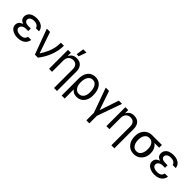

<svg xmlns="http://www.w3.org/2000/svg" viewBox="272 -2176 3799 3799"><g transform="rotate(45 2171.5 -276.0)"><path d="M314.5 -276.4H242.2C190.8 -276.4 150.2 -269.7 120.6 -256.3C91 -243 70.5 -226.6 59.1 -207C47.7 -187.5 42 -166.3 42 -143.6C42 -113.6 51.3 -87.1 69.8 -64C88.4 -40.9 114.1 -22.8 147 -9.8C179.9 3.3 216.8 9.8 257.8 9.8C299.5 9.8 336.3 2.9 368.2 -10.7C400.1 -24.4 425.6 -43.6 444.8 -68.4C464 -93.1 475.6 -121.7 479.5 -154.3H391.6C385.1 -124.3 371.4 -102.2 350.6 -87.9C329.8 -73.6 300.1 -66.4 261.7 -66.4C235.7 -66.4 212.7 -69.8 192.9 -76.7C173 -83.5 157.7 -93.1 147 -105.5C136.2 -117.8 130.9 -132.2 130.9 -148.4C130.9 -165.4 135.9 -180.5 146 -193.8C156.1 -207.2 170.2 -217.8 188.5 -225.6C206.7 -233.4 227.5 -237.3 251 -237.3H314.5ZM125 -272.9C153 -260.3 192.1 -253.9 242.2 -253.9H314.5V-308.6H251C213.9 -308.6 185.7 -315.1 166.5 -328.1C147.3 -341.1 137.7 -358.7 137.7 -380.9C137.7 -397.1 142.6 -411.5 152.3 -423.8C162.1 -436.2 175.9 -445.8 193.8 -452.6C211.8 -459.5 232.4 -462.9 255.9 -462.9C290.4 -462.9 318.7 -455.7 340.8 -441.4C363 -427.1 376.6 -407.9 381.8 -383.8H469.7C465.2 -415.7 453.8 -443.2 435.5 -466.3C417.3 -489.4 392.9 -507 362.3 -519C331.7 -531.1 296.2 -537.1 255.9 -537.1C215.5 -537.1 180 -530.9 149.4 -518.6C118.8 -506.2 94.9 -488.3 77.6 -464.8C60.4 -441.4 51.8 -413.4 51.8 -380.9C51.8 -358.7 57 -338.4 67.4 -319.8C77.8 -301.3 97 -285.6 125 -272.9Z M541 -530.3 737.3 0H822.3C887.4 -84 936.4 -170.9 969.2 -260.7C1002.1 -350.6 1018.9 -440.4 1019.5 -530.3H934.6C933.9 -478.2 929.5 -430.8 921.4 -388.2C913.2 -345.5 898.9 -300.1 878.4 -252C857.9 -203.8 828.5 -149.4 790 -88.9H784.2L631.8 -530.3Z M1217.8 0V-318.4C1217.8 -348.3 1223.6 -374.2 1235.4 -396C1247.1 -417.8 1263 -434.2 1283.2 -445.3C1303.4 -456.4 1326.2 -461.9 1351.6 -461.9C1377 -461.9 1398.6 -456.7 1416.5 -446.3C1434.4 -435.9 1448.1 -420.9 1457.5 -401.4C1467 -381.8 1471.7 -358.4 1471.7 -331.1V199.2H1555.7V-336.9C1555.7 -381.2 1548.3 -418.3 1533.7 -448.2C1519 -478.2 1498.4 -500.5 1471.7 -515.1C1445 -529.8 1413.4 -537.1 1377 -537.1C1337.9 -537.1 1305.7 -529.3 1280.3 -513.7C1254.9 -498 1235.4 -475.9 1221.7 -447.3H1214.8V-530.3H1133.8V0ZM1339.8 -751 1316.4 -589.8H1374L1430.7 -751Z M1712.4 -418.9C1693.8 -379.2 1684.6 -330.4 1684.6 -272.5V197.3H1768.6L1765.6 -273.4C1765.6 -305.3 1770.3 -335.3 1779.8 -363.3C1789.2 -391.3 1804 -414.2 1824.2 -432.1C1844.4 -450 1869.8 -459 1900.4 -459C1945.3 -459 1979.2 -439.6 2002 -400.9C2024.7 -362.1 2036.1 -311.2 2036.1 -248V-238.3C2036.1 -206.4 2031.2 -177.4 2021.5 -151.4C2011.7 -125.3 1996.7 -104.5 1976.6 -88.9C1956.4 -73.2 1931.6 -65.4 1902.3 -65.4C1870.4 -65.4 1844.2 -74.4 1823.7 -92.3C1803.2 -110.2 1788.4 -132.2 1779.3 -158.2C1770.2 -184.2 1765.6 -209.6 1765.6 -234.4L1711.9 -168.9C1725.6 -129.9 1740.6 -97.5 1756.8 -71.8C1773.1 -46.1 1793.6 -26 1818.4 -11.7C1843.1 2.6 1872.7 9.8 1907.2 9.8C1950.8 9.8 1988.9 -0.8 2021.5 -22C2054 -43.1 2079.1 -72.4 2096.7 -109.9C2114.3 -147.3 2123 -190.1 2123 -238.3V-248C2123 -306 2114.3 -356.8 2096.7 -400.4C2079.1 -444 2053.5 -477.7 2020 -501.5C1986.5 -525.2 1946.6 -537.1 1900.4 -537.1C1858.7 -537.1 1821.6 -527.3 1789.1 -507.8C1756.5 -488.3 1731 -458.7 1712.4 -418.9Z M2282.2 -530.3H2190.4L2377 -10.7V199.2H2460.9V-10.7L2645.5 -530.3H2554.7L2419.9 -128.9Z M2822.3 0V-318.4C2822.3 -348.3 2828.1 -374.2 2839.8 -396C2851.6 -417.8 2867.5 -434.2 2887.7 -445.3C2907.9 -456.4 2930.7 -461.9 2956.1 -461.9C2981.4 -461.9 3003.1 -456.7 3021 -446.3C3038.9 -435.9 3052.6 -420.9 3062 -401.4C3071.5 -381.8 3076.2 -358.4 3076.2 -331.1V199.2H3160.2V-336.9C3160.2 -381.2 3152.8 -418.3 3138.2 -448.2C3123.5 -478.2 3102.9 -500.5 3076.2 -515.1C3049.5 -529.8 3017.9 -537.1 2981.4 -537.1C2942.4 -537.1 2910.2 -529.3 2884.8 -513.7C2859.4 -498 2839.8 -475.9 2826.2 -447.3H2819.3V-530.3H2738.3V0Z M3304.2 -391.1C3285.6 -353 3276.4 -310.2 3276.4 -262.7V-251C3276.4 -201.5 3285.8 -157.1 3304.7 -117.7C3323.6 -78.3 3350.6 -47.2 3385.7 -24.4C3420.9 -1.6 3461.9 9.8 3508.8 9.8C3555.7 9.8 3596.4 -1.5 3630.9 -23.9C3665.4 -46.4 3691.9 -76.2 3710.4 -113.3C3729 -150.4 3738.3 -190.1 3738.3 -232.4V-242.2C3738.3 -276.7 3732.9 -308.3 3722.2 -336.9C3711.4 -365.6 3695.8 -390.5 3675.3 -411.6C3654.8 -432.8 3630.5 -448.9 3602.5 -460C3596 -463.2 3589.5 -466.6 3583 -470.2C3576.5 -473.8 3570.5 -477.4 3564.9 -481C3559.4 -484.5 3554.4 -488 3549.8 -491.2C3541.3 -498.4 3533.9 -503.7 3527.3 -507.3C3520.8 -510.9 3514 -513 3506.8 -513.7C3460.6 -513.7 3419.9 -502.8 3384.8 -481C3349.6 -459.1 3322.8 -429.2 3304.2 -391.1ZM3388.7 -158.7C3378.9 -186.4 3374 -217.1 3374 -251V-262.7C3374 -295.2 3378.9 -324.5 3388.7 -350.6C3398.4 -376.6 3413.2 -397.5 3433.1 -413.1C3453 -428.7 3477.5 -436.5 3506.8 -436.5C3537.4 -436.5 3562.7 -428.7 3582.5 -413.1C3602.4 -397.5 3617 -376.6 3626.5 -350.6C3635.9 -324.5 3640.6 -295.2 3640.6 -262.7V-251C3640.6 -217.1 3635.9 -186.4 3626.5 -158.7C3617 -131 3602.5 -108.9 3583 -92.3C3563.5 -75.7 3538.7 -67.4 3508.8 -67.4C3478.8 -67.4 3453.8 -75.7 3433.6 -92.3C3413.4 -108.9 3398.4 -131 3388.7 -158.7ZM3778.3 -436.5V-513.7H3506.8V-436.5Z M4141.6 -276.4H4069.3C4017.9 -276.4 3977.4 -269.7 3947.8 -256.3C3918.1 -243 3897.6 -226.6 3886.2 -207C3874.8 -187.5 3869.1 -166.3 3869.1 -143.6C3869.1 -113.6 3878.4 -87.1 3897 -64C3915.5 -40.9 3941.2 -22.8 3974.1 -9.8C4007 3.3 4043.9 9.8 4085 9.8C4126.6 9.8 4163.4 2.9 4195.3 -10.7C4227.2 -24.4 4252.8 -43.6 4272 -68.4C4291.2 -93.1 4302.7 -121.7 4306.6 -154.3H4218.8C4212.2 -124.3 4198.6 -102.2 4177.7 -87.9C4156.9 -73.6 4127.3 -66.4 4088.9 -66.4C4062.8 -66.4 4039.9 -69.8 4020 -76.7C4000.2 -83.5 3984.9 -93.1 3974.1 -105.5C3963.4 -117.8 3958 -132.2 3958 -148.4C3958 -165.4 3963.1 -180.5 3973.1 -193.8C3983.2 -207.2 3997.4 -217.8 4015.6 -225.6C4033.9 -233.4 4054.7 -237.3 4078.1 -237.3H4141.6ZM3952.1 -272.9C3980.1 -260.3 4019.2 -253.9 4069.3 -253.9H4141.6V-308.6H4078.1C4041 -308.6 4012.9 -315.1 3993.7 -328.1C3974.4 -341.1 3964.8 -358.7 3964.8 -380.9C3964.8 -397.1 3969.7 -411.5 3979.5 -423.8C3989.3 -436.2 4003.1 -445.8 4021 -452.6C4038.9 -459.5 4059.6 -462.9 4083 -462.9C4117.5 -462.9 4145.8 -455.7 4168 -441.4C4190.1 -427.1 4203.8 -407.9 4209 -383.8H4296.9C4292.3 -415.7 4280.9 -443.2 4262.7 -466.3C4244.5 -489.4 4220.1 -507 4189.5 -519C4158.9 -531.1 4123.4 -537.1 4083 -537.1C4042.6 -537.1 4007.2 -530.9 3976.6 -518.6C3946 -506.2 3922 -488.3 3904.8 -464.8C3887.5 -441.4 3878.9 -413.4 3878.9 -380.9C3878.9 -358.7 3884.1 -338.4 3894.5 -319.8C3904.9 -301.3 3924.2 -285.6 3952.1 -272.9Z"/></g></svg>

Font: Pretendard Variable
Style: Regular
Weight: 400
Designer: Base glyphs from Inter by Rasmus Andersson; Hangeul glyphs from Noto Sans CJK(Source Han Sans) by Jang Soo-young and Kan
Foundry: Kil Hyung-jin
Version: Version 1.309;Glyphs 3.2 (3225)